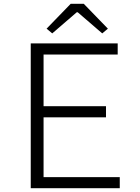

<svg xmlns="http://www.w3.org/2000/svg" viewBox="-20 -998 740 1018"><path d="M227 -846 257 -821 387 -933H392L522 -821L552 -846L424 -978H355ZM143 -768V0H615V-59H211V-376H542V-435H211V-709H604V-768Z"/></svg>

Font: Kawkab Mono Light
Style: Regular
Weight: 300
Monospace: yes
Designer: Abdullah Arif
Foundry: Abdullah Arif
Version: Version 1.000;PS 000.500;hotconv 1.0.88;makeotf.lib2.5.64775